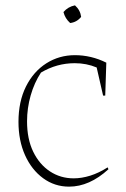

<svg xmlns="http://www.w3.org/2000/svg" viewBox="-20 -691 471 717"><path d="M238 6Q184 6 141 -25.5Q98 -57 73.5 -111.5Q49 -166 49 -236Q49 -312 77 -368Q105 -424 153 -454.5Q201 -485 260 -485Q290 -485 319.5 -478Q349 -471 377 -457L373 -334H365L341 -439Q303 -455 259 -455Q192 -455 133 -420Q108 -382 94.5 -334.5Q81 -287 81 -238Q81 -172 104 -124.5Q127 -77 166.5 -51Q206 -25 255 -25Q285 -25 317 -35Q349 -45 382 -66L385 -59Q314 6 238 6ZM260 -671Q280 -653 283 -628Q267 -608 242 -605Q223 -622 217 -646Q234 -666 260 -671Z"/></svg>

Font: Piazzolla Thin
Style: Regular
Weight: 100
Designer: Juan Pablo del Peral
Foundry: Huerta Tipografica
Version: Version 1.330